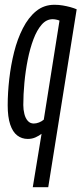

<svg xmlns="http://www.w3.org/2000/svg" viewBox="-20 -566 338 796"><path d="M297.9 -527.5 180 210H115.9L152.3 -11.2Q142 -3.3 127.6 3.3Q113.1 10 95.1 10Q70.4 10 51.4 -4.5Q32.5 -19 22.2 -50.1Q11.9 -81.2 11.9 -129.3Q11.9 -181.1 18.4 -238.4Q24.9 -295.7 38.5 -350.1Q52.1 -404.4 75 -449.1Q97.9 -493.9 130 -520Q162.1 -546.2 205.7 -546.2Q223.4 -546.2 240 -543.4Q256.5 -540.6 271.3 -536.6Q286.1 -532.5 297.9 -527.5ZM226.7 -480.6Q219.2 -483.7 211.8 -485Q204.5 -486.4 198.3 -486.4Q172.5 -486.4 152.7 -463.8Q133 -441.2 118.7 -403.3Q104.4 -365.3 95.1 -318.8Q85.8 -272.2 81.2 -223.1Q76.6 -174 76.6 -130.5Q76.6 -111.3 81.1 -93.5Q85.5 -75.7 95.3 -64.8Q105 -53.9 120.1 -53.9Q130.3 -53.9 141.8 -58.3Q153.3 -62.8 161.5 -70Z"/></svg>

Font: Georama
Style: Italic
Weight: 400
Width: 2
Italic angle: -9°
Designer: Jean-Baptiste Levee
Foundry: Production Type
Version: Version 1.000